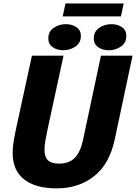

<svg xmlns="http://www.w3.org/2000/svg" viewBox="-20 -1052 769 1085"><path d="M628.5 -264.5Q599 -125.5 512 -56.5Q425 12.5 300 12.5Q181 12.5 116.2 -38.2Q51.5 -89 51.5 -188.5Q51.5 -222 57.5 -256.5Q63.5 -291 75.5 -346.5L160.5 -737.5H339L248.5 -319.5Q239.5 -276 235.5 -252Q231.5 -228 231.5 -204.5Q231.5 -165 251 -146.2Q270.5 -127.5 314.5 -127.5Q371.5 -127.5 403.2 -160.8Q435 -194 449 -260.5L550.5 -737.5H729ZM337.5 -768Q303 -768 278 -785.2Q253 -802.5 253 -834.5Q253 -873.5 283.2 -894.5Q313.5 -915.5 352.5 -915.5Q387 -915.5 412 -898.5Q437 -881.5 437 -849Q437 -810 406.5 -789Q376 -768 337.5 -768ZM594.5 -768Q560 -768 535 -785.2Q510 -802.5 510 -834.5Q510 -873.5 540.2 -894.5Q570.5 -915.5 609.5 -915.5Q644 -915.5 669 -898.5Q694 -881.5 694 -849Q694 -810 663.5 -789Q633 -768 594.5 -768ZM334.5 -959.5 350 -1032.5H679L663.5 -959.5Z"/></svg>

Font: Epilogue ExtraBold
Style: Italic
Weight: 800
Italic angle: -12°
Designer: Tyler Finck
Foundry: Etcetera Type Co
Version: Version 2.111; ttfautohint (v1.8.3)